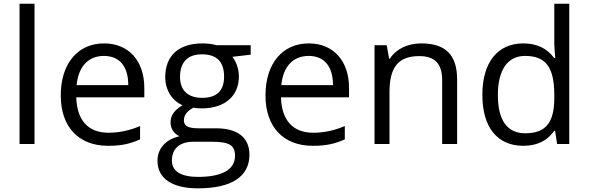

<svg xmlns="http://www.w3.org/2000/svg" viewBox="-20 -780 3189 1040"><path d="M85.9 -759.8H167V0H85.9Z M761.7 -252.9H393.1C396.5 -127.4 458.5 -61 567.9 -61C625.5 -61 682.6 -73.2 738.8 -97.2V-24.9C681.6 0 637.2 9.8 564.9 9.8C406.7 9.8 309.1 -91.8 309.1 -263.2C309.1 -435.5 400.9 -544.9 543.9 -544.9C678.2 -544.9 761.7 -448.7 761.7 -304.2ZM674.8 -318.8C674.8 -420.9 627.4 -477.1 543 -477.1C457 -477.1 404.3 -418 395 -318.8Z M1337.9 -535.2V-483.9L1238.8 -472.2C1256.8 -449.2 1273.9 -411.6 1273.9 -365.2C1273.9 -260.3 1197.8 -192.9 1072.8 -192.9C1056.6 -192.9 1042 -194.3 1027.8 -196.8C993.2 -178.7 976.1 -155.8 976.1 -127.9C976.1 -98.6 997.6 -85 1056.2 -85H1150.9C1266.6 -85 1331.1 -35.2 1331.1 58.1C1331.1 176.8 1233.9 240.2 1051.8 240.2C911.6 240.2 833 186 833 90.8C833 25.9 876.5 -24.9 952.1 -42C924.8 -54.2 903.8 -81.5 903.8 -116.2C903.8 -155.3 923.8 -182.6 968.8 -210C913.6 -232.9 875 -291.5 875 -361.8C875 -479 948.2 -544.9 1077.1 -544.9C1105 -544.9 1130.4 -541.5 1152.8 -535.2ZM955.1 -363.8C955.1 -289.1 999.5 -250 1075.2 -250C1154.3 -250 1193.8 -288.6 1193.8 -365.2C1193.8 -445.8 1153.8 -485.8 1073.7 -485.8C997.6 -485.8 955.1 -444.3 955.1 -363.8ZM1027.8 -12.2C954.1 -12.2 911.1 23.9 911.1 89.8C911.1 147.9 961.4 178.2 1052.7 178.2C1189 178.2 1252.9 134.8 1252.9 64.9C1252.9 6.8 1224.1 -12.2 1125 -12.2Z M1870.6 -252.9H1502C1505.4 -127.4 1567.4 -61 1676.8 -61C1734.4 -61 1791.5 -73.2 1847.7 -97.2V-24.9C1790.5 0 1746.1 9.8 1673.8 9.8C1515.6 9.8 1418 -91.8 1418 -263.2C1418 -435.5 1509.8 -544.9 1652.8 -544.9C1787.1 -544.9 1870.6 -448.7 1870.6 -304.2ZM1783.7 -318.8C1783.7 -420.9 1736.3 -477.1 1651.9 -477.1C1565.9 -477.1 1513.2 -418 1503.9 -318.8Z M2456.1 0H2375V-346.2C2375 -433.6 2336.4 -476.1 2252 -476.1C2140.1 -476.1 2089.8 -419.9 2089.8 -280.8V0H2008.8V-535.2H2074.7L2087.9 -461.9H2091.8C2125 -514.6 2188 -544.9 2261.7 -544.9C2390.6 -544.9 2456.1 -485.8 2456.1 -349.1Z M3063.5 0H2997.6L2986.8 -71.8H2982.4C2944.8 -17.6 2889.2 9.8 2814.5 9.8C2674.3 9.8 2592.8 -89.8 2592.8 -266.1C2592.8 -442.4 2675.3 -544.9 2814.5 -544.9C2887.2 -544.9 2942.9 -518.6 2981.4 -465.8H2987.8L2984.4 -504.4L2982.4 -542V-759.8H3063.5ZM2982.4 -266.1C2982.4 -418 2934.6 -477.1 2823.7 -477.1C2728.5 -477.1 2676.8 -399.9 2676.8 -265.1C2676.8 -128.4 2727.5 -58.1 2824.7 -58.1C2935.5 -58.1 2982.4 -114.7 2982.4 -249Z"/></svg>

Font: OpenSansEmoji
Style: Regular
Weight: 400
Foundry: MorbZ
Version: Version 1.000;PS 001.000;hotconv 1.0.70;makeotf.lib2.5.58329